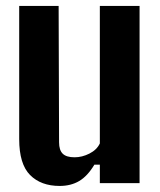

<svg xmlns="http://www.w3.org/2000/svg" viewBox="-20 -620 542 650"><path d="M182 9.5Q118.5 9.5 81.8 -27.5Q45 -64.5 45 -149V-600H178.5L180 -138Q180 -112 192.2 -99.8Q204.5 -87.5 232.5 -87.5Q258 -87.5 283 -100.2Q308 -113 318 -134.5V-600H452.5V0H318V-62.5H299.5Q276.5 -24 248.2 -7.2Q220 9.5 182 9.5Z"/></svg>

Font: Big Shoulders Text Thin ExtraBold
Style: Regular
Weight: 800
Version: Version 2.002